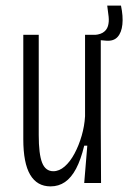

<svg xmlns="http://www.w3.org/2000/svg" viewBox="-20 -652 457 684"><path d="M160 12Q112 12 87.5 -29.5Q63 -71 63 -156V-528H118V-171Q118 -103 130 -72.5Q142 -42 170 -42Q191 -42 210.5 -59Q230 -76 245.5 -105Q261 -134 271 -168.5Q281 -203 283 -238V-528H339V-199L340 0H280L291 -133H280Q268 -83 251 -51Q234 -19 211.5 -3.5Q189 12 160 12ZM359 -507 302 -512 304 -527Q332 -527 346 -535.5Q360 -544 364.5 -559Q369 -574 367 -592.5Q365 -611 362 -632H411Q419 -594 416 -565Q413 -536 399 -520.5Q385 -505 359 -507Z"/></svg>

Font: Bricolage Grotesque 24pt Condensed ExtraLight
Style: Regular
Weight: 250
Width: 3
Designer: Mathieu Triay
Foundry: Atelier Triay
Version: Version 1.001;gftools[0.9.33.dev8+g029e19f]